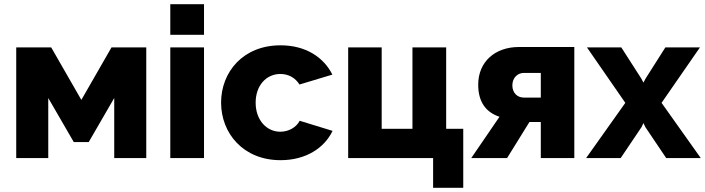

<svg xmlns="http://www.w3.org/2000/svg" viewBox="-20 -750 3345 911"><path d="M223 -525H57V0H209V-285L330 -76H401L522 -285V0H674V-525H509L366 -276Z M948 0V-525H788V0ZM948 -585V-730H788V-585Z M1029 -263C1029 -118 1134 10 1311 10C1432 10 1519 -48 1558 -129L1402 -177C1386 -146 1350 -125 1310 -125C1245 -125 1193 -180 1193 -263C1193 -345 1244 -399 1310 -399C1349 -399 1381 -381 1401 -349L1557 -396C1516 -478 1431 -535 1311 -535C1133 -535 1029 -408 1029 -263Z M1632 0H2035V141H2178V-139H2097V-525H1937V-139H1791V-525H1632Z M2216 0H2386L2492 -171H2546V0H2705V-527H2442C2331 -527 2249 -459 2249 -348C2249 -266 2286 -217 2350 -196ZM2465 -287C2435 -287 2411 -309 2411 -345C2411 -382 2437 -404 2465 -404H2546V-287Z M2765 -525 2947 -262 2761 0H2925L3024 -147L3033 -166L3042 -147L3141 0H3305L3119 -262L3301 -525H3137L3043 -377L3033 -358L3023 -377L2928 -525Z"/></svg>

Font: Raleway
Style: ExtraBold
Weight: 800
Designer: Matt McInerney, Pablo Impallari, Rodrigo Fuenzalida
Foundry: Matt McInerney, Pablo Impallari, Rodrigo Fuenzalida
Version: Version 3.000